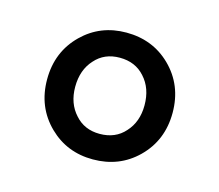

<svg xmlns="http://www.w3.org/2000/svg" viewBox="-57 -839 497 436"><g transform="rotate(15 192.0 -621.0)"><path d="M89 -513Q45 -556 45 -621Q45 -686 89 -729Q131 -770 192 -770Q254 -770 296 -729Q340 -686 340 -621Q340 -556 296 -513Q254 -472 192 -472Q131 -472 89 -513ZM251 -557Q274 -582 274 -621Q274 -661 251 -686Q229 -711 192 -711Q156 -711 134 -686Q111 -661 111 -621Q111 -582 134 -557Q156 -532 192 -532Q229 -532 251 -557Z"/></g></svg>

Font: `nÑOSM
Style: Regular
Weight: 500
Designer: Ryoko NISHIZUKA ¬âXZm¬º[P (kana & ideographs); Paul D. Hunt (Latin, Greek & Cyrillic); Wenlong ZHANG _ e¬á¬ü¬ô (bopomof
Foundry: Adobe Systems Incorporated
Version: Version 1.00 June 24, 2014, initial release